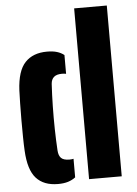

<svg xmlns="http://www.w3.org/2000/svg" viewBox="-56 -843 638 896"><g transform="rotate(-5 263.0 -395.0)"><path d="M37.5 -159Q36 -184.5 35.5 -222.5Q35 -260.5 35 -302Q35 -343.5 35.8 -380.5Q36.5 -417.5 37.5 -441Q42 -532 78.8 -571Q115.5 -610 181.5 -610Q209 -610 228 -604.2Q247 -598.5 261.5 -587V-499Q253 -501 242.5 -501Q217 -501 204.5 -490Q192 -479 190.5 -458Q187.5 -407.5 186.5 -353.8Q185.5 -300 186.5 -247Q187.5 -194 190.5 -146Q192 -122 203.5 -110.5Q215 -99 242.5 -99Q253 -99 261.5 -101V-14Q246.5 -2.5 226.8 3.8Q207 10 179.5 10Q113 10 77.5 -29.2Q42 -68.5 37.5 -159ZM325.5 0V-800H478.5V0Z"/></g></svg>

Font: Big Shoulders Stencil Text Thin Black
Style: Regular
Weight: 900
Version: Version 2.001